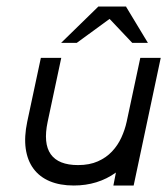

<svg xmlns="http://www.w3.org/2000/svg" viewBox="-20 -572 516 592"><path d="M329.6 0 337.4 -40Q281.7 0 207.5 0Q165 0 133.5 -13.2Q102.1 -26.4 83.3 -51.8Q64.5 -77.1 59.3 -113.8Q54.2 -150.4 64 -196.8L106 -393.6H168.9L127 -196.8Q112.8 -129.9 136.5 -96.4Q160.2 -63 220.7 -63Q255.9 -63 281.7 -74.5Q307.6 -85.9 325.4 -105Q343.3 -124 354.2 -147.9Q365.2 -171.9 370.6 -196.8L412.6 -393.6H475.6L392.1 0ZM369.6 -551.8 368.7 -551.3 436 -439.9H387.7L317.9 -513.7L216.8 -439.9H168.5L282.7 -551.3V-551.8H368.7Z"/></svg>

Font: Fibel Nord
Style: Italic
Weight: 400
Designer: Peter Wiegel
Foundry: Peter Wioegel
Version: Version 000.000